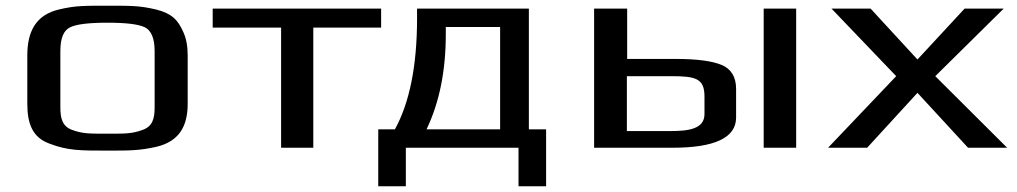

<svg xmlns="http://www.w3.org/2000/svg" viewBox="-20 -514 3537 668"><path d="M633 -321C633 -353 628 -380 618 -402C599 -445 578 -467 523 -481C463 -495 433 -494 354 -494C275 -494 244 -495 185 -481C105 -462 75 -405 75 -321V-153C75 -82 94 -35 153 -14C216 10 258 10 354 10C430 10 465 10 523 -3C601 -21 633 -72 633 -153ZM518 -140C518 -100 510 -74 476 -62C438 -48 413 -49 354 -49C294 -49 269 -48 231 -62C198 -74 190 -100 190 -140V-336C190 -381 201 -408 224 -419C246 -430 290 -435 354 -435C418 -435 461 -430 484 -419C506 -408 518 -381 518 -336Z M1306 -418V-484H720V-418H958V0H1070V-418Z M1720 -64H1464C1509 -158 1531 -268 1531 -395V-420H1720ZM1431 -450C1431 -285 1405 -157 1354 -64H1296V134H1392V0H1784V134H1880V-64H1820V-484H1431Z M2750 0V-484H2637V0ZM2320 0C2467 0 2541 -35 2541 -105V-205C2541 -246 2524 -274 2491 -288C2457 -302 2404 -309 2330 -309H2162V-484H2047V0ZM2312 -58H2161V-249H2315C2401 -249 2431 -241 2431 -178V-117C2431 -65 2375 -58 2312 -58Z M3484 0 3234 -249 3472 -484H3336L3172 -307L3009 -484H2873L3098 -249L2861 0H2997L3172 -191L3348 0Z"/></svg>

Font: Gamestation Extended
Style: Regular
Weight: 400
Width: 7
Designer: Jonas Hecksher
Foundry: Jonas Hecksher, Playtypeª, e-types AS
Version: Version 1.003